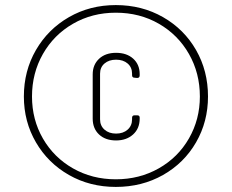

<svg xmlns="http://www.w3.org/2000/svg" viewBox="-20 -728 913 756"><path d="M74 -348Q74 -449 121.5 -531Q169 -613 251.5 -660.5Q334 -708 436 -708Q539 -708 622 -660.5Q705 -613 752 -531Q799 -449 799 -348Q799 -249 752 -167.5Q705 -86 622 -39Q539 8 436 8Q334 8 251.5 -39Q169 -86 121.5 -167.5Q74 -249 74 -348ZM767 -348Q767 -440 724 -515.5Q681 -591 605.5 -634.5Q530 -678 436 -678Q343 -678 267.5 -634.5Q192 -591 149 -515.5Q106 -440 106 -348Q106 -257 149 -182.5Q192 -108 267.5 -65Q343 -22 436 -22Q529 -22 605 -65Q681 -108 724 -183Q767 -258 767 -348ZM345 -261V-435Q345 -473 370 -496.5Q395 -520 437 -520Q479 -520 504.5 -497Q530 -474 530 -436V-431Q530 -421 520 -421L510 -422Q500 -422 500 -432V-438Q500 -463 482.5 -478Q465 -493 437 -493Q409 -493 391.5 -478Q374 -463 374 -438V-258Q374 -233 391.5 -217.5Q409 -202 437 -202Q465 -202 482.5 -217.5Q500 -233 500 -258V-264Q500 -274 510 -274H520Q530 -274 530 -265V-261Q530 -222 504 -198.5Q478 -175 437 -175Q395 -175 370 -198.5Q345 -222 345 -261Z"/></svg>

Font: Barlow Semi Condensed ExLight
Style: Regular
Weight: 275
Width: 4
Designer: Jeremy Tribby
Foundry: Tribby Type
Version: Version 1.408